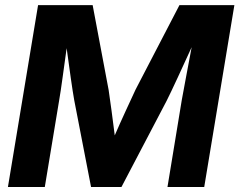

<svg xmlns="http://www.w3.org/2000/svg" viewBox="-20 -748 957 768"><path d="M11.7 0 132.3 -727.5H350.6L414.6 -387.7Q419.4 -355.5 426.3 -304.4Q433.1 -253.4 439 -206.5Q459.5 -253.9 483.4 -305.7Q507.3 -357.4 522.5 -390.1L697.8 -727.5H917.5L796.9 0H649.9L707 -347.2Q713.4 -384.3 724.6 -442.1Q735.8 -500 746.6 -559.1Q717.8 -496.1 690.7 -437.5Q663.6 -378.9 646.5 -344.7L465.8 0H344.2L276.9 -347.2Q271 -380.4 262.9 -437.3Q254.9 -494.1 246.6 -555.2Q238.3 -496.6 230.5 -439Q222.7 -381.3 216.3 -344.7L159.2 0Z"/></svg>

Font: Inter Display
Style: Bold Italic
Weight: 700
Italic angle: -9.39999°
Designer: Rasmus Andersson
Foundry: rsms
Version: Version 4.000;git-a52131595